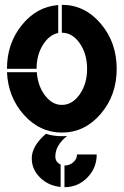

<svg xmlns="http://www.w3.org/2000/svg" viewBox="-20 -548 514 798"><path d="M171 8Q201 18 237 18Q252 18 259 17Q210 56 210 102Q210 126 232 136V229Q181 224 146.5 190Q112 156 112 110Q112 59 171 8ZM222 -527V-411Q184 -403 158 -361Q132 -319 132 -262H9Q9 -367 70.5 -443.5Q132 -520 222 -527ZM237 -412V-528Q332 -528 398.5 -450Q465 -372 465 -262Q465 -152 398.5 -74.5Q332 3 237 3Q146 3 80 -70Q14 -143 9 -248H133Q137 -191 167 -151.5Q197 -112 237 -112Q281 -112 311.5 -156Q342 -200 342 -262Q342 -324 311.5 -368Q281 -412 237 -412ZM248 140Q269 140 284.5 126.5Q300 113 300 94H382Q382 150 343 190Q304 230 248 230Z"/></svg>

Font: BroshK
Style: Medium
Weight: 500
Designer: gluk
Foundry: gluk
Version: Version 0.60